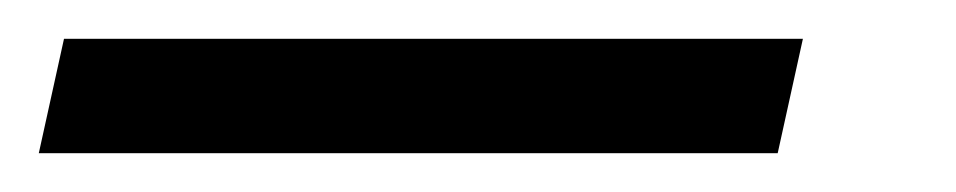

<svg xmlns="http://www.w3.org/2000/svg" viewBox="-100 63 493 99"><path d="M-80 142 -67 83H314L301 142Z"/></svg>

Font: Noto Serif Tamil ExtraCondensed ExtraBold
Style: Italic
Weight: 800
Width: 2
Italic angle: -12°
Designer: Indian Type Foundry, Tom Grace, and the Monotype Design Team
Foundry: Monotype Imaging Inc.
Version: Version 2.003; ttfautohint (v1.8.4.7-5d5b)